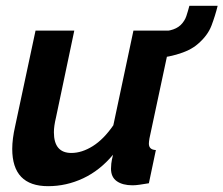

<svg xmlns="http://www.w3.org/2000/svg" viewBox="-20 -629 767 659"><path d="M145 10Q22 10 22 -118Q22 -135 24.5 -154.5Q27 -174 32 -196L102 -524H235L172 -225Q165 -196 165 -175Q165 -104 225 -104Q261 -104 298.5 -127.5Q336 -151 369 -199L438 -524H572L493 -154Q491 -142 491 -136Q491 -115 515 -114L491 0Q473 3 459 5Q445 7 435 7Q401 7 381 -7Q361 -21 361 -50Q361 -57 362 -67.5Q363 -78 368 -98Q323 -44 265.5 -17Q208 10 145 10ZM487 -428 507 -520Q542 -520 564 -525Q586 -530 600 -543Q614 -557 619.5 -573.5Q625 -590 630 -609H727Q719 -576 706 -541.5Q693 -507 659 -478Q633 -455 585 -441.5Q537 -428 487 -428Z"/></svg>

Font: Raleway
Style: Bold Italic
Weight: 700
Italic angle: -12°
Designer: Matt McInerney, Pablo Impallari, Rodrigo Fuenzalida
Foundry: Matt McInerney, Pablo Impallari, Rodrigo Fuenzalida
Version: Version 4.101;RELEASE